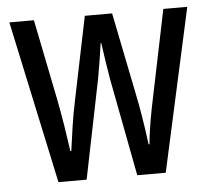

<svg xmlns="http://www.w3.org/2000/svg" viewBox="-44 -584 693 631"><g transform="rotate(-5 302.5 -268.5)"><path d="M322 -325Q317 -354 312.5 -384.5Q308 -415 304 -443H302Q298 -414 293 -383Q288 -352 283 -325L217 0H124L9 -537H90L144 -269Q152 -228 159 -184.5Q166 -141 172 -98H175Q180 -134 186 -176Q192 -218 202 -265L258 -537H348L403 -264Q409 -236 416 -194Q423 -152 430 -98H433Q436 -138 450 -212L517 -537H596L478 0H384Z"/></g></svg>

Font: Noto Sans Hebrew ExtraCondensed
Style: Regular
Weight: 400
Width: 2
Designer: Monotype Design Team
Foundry: Monotype Imaging Inc.
Version: Version 2.004; ttfautohint (v1.8.4.7-5d5b)